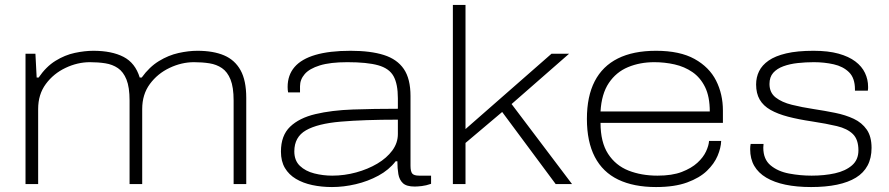

<svg xmlns="http://www.w3.org/2000/svg" viewBox="-20 -743 3588 775"><path d="M83 0V-526H123L128 -430H136Q166 -474 204 -497.5Q242 -521 282 -529.5Q322 -538 357 -538Q431 -538 478.5 -513.5Q526 -489 544 -430H552Q583 -473 621.5 -496.5Q660 -520 700.5 -529Q741 -538 777 -538Q841 -538 884.5 -519.5Q928 -501 951 -459.5Q974 -418 974 -348V0H923V-337Q923 -391 910.5 -422Q898 -453 876 -468Q854 -483 825 -487.5Q796 -492 763 -492Q713 -492 664.5 -469Q616 -446 585 -404Q554 -362 554 -303V0H503V-337Q503 -391 490.5 -422Q478 -453 456 -468Q434 -483 405 -487.5Q376 -492 343 -492Q293 -492 244.5 -469Q196 -446 165 -404Q134 -362 134 -303V0Z M1320 12Q1278 12 1240.5 4Q1203 -4 1174.5 -21Q1146 -38 1130 -65Q1114 -92 1114 -131Q1114 -196 1151 -231.5Q1188 -267 1253.5 -282.5Q1319 -298 1404.5 -301Q1490 -304 1586 -304V-346Q1586 -404 1568.5 -435.5Q1551 -467 1506.5 -479.5Q1462 -492 1382 -492Q1313 -492 1271 -479Q1229 -466 1210 -444Q1191 -422 1191 -395V-370H1143Q1142 -375 1141.5 -380Q1141 -385 1141 -392Q1141 -440 1169 -472.5Q1197 -505 1253.5 -521.5Q1310 -538 1395 -538Q1476 -538 1529.5 -521Q1583 -504 1610 -464.5Q1637 -425 1637 -355V-74Q1637 -51 1644 -42.5Q1651 -34 1672 -34H1720V-1Q1700 6 1682.5 8Q1665 10 1654 10Q1621 10 1606.5 -3.5Q1592 -17 1588 -40Q1584 -63 1584 -92H1577Q1550 -57 1507.5 -34Q1465 -11 1416 0.5Q1367 12 1320 12ZM1321 -34Q1370 -34 1417.5 -47Q1465 -60 1503 -82.5Q1541 -105 1563.5 -135.5Q1586 -166 1586 -202V-260Q1449 -260 1355.5 -252Q1262 -244 1215 -217Q1168 -190 1168 -132Q1168 -95 1190.5 -73.5Q1213 -52 1248.5 -43Q1284 -34 1321 -34Z M1808 0V-723H1859V-222L2206 -526H2277L2045 -323L2289 0H2223L2007 -291L1859 -166V0Z M2628 12Q2538 12 2475.5 -18Q2413 -48 2381 -109.5Q2349 -171 2349 -263Q2349 -354 2380.5 -415Q2412 -476 2474 -507Q2536 -538 2628 -538Q2724 -538 2783.5 -505Q2843 -472 2870.5 -417.5Q2898 -363 2898 -297V-247H2404Q2404 -169 2434.5 -122Q2465 -75 2517 -54.5Q2569 -34 2634 -34Q2693 -34 2732 -49Q2771 -64 2795 -86Q2819 -108 2830 -132Q2841 -156 2842 -174H2891Q2890 -146 2876.5 -114Q2863 -82 2833.5 -53.5Q2804 -25 2753.5 -6.5Q2703 12 2628 12ZM2404 -293H2845Q2845 -353 2826 -391.5Q2807 -430 2775 -452Q2743 -474 2703 -483Q2663 -492 2621 -492Q2563 -492 2515 -472Q2467 -452 2437.5 -408Q2408 -364 2404 -293Z M3254 12Q3196 12 3150.5 2.5Q3105 -7 3073 -26Q3041 -45 3024.5 -73.5Q3008 -102 3008 -141Q3008 -146 3008.5 -152Q3009 -158 3010 -162H3062Q3062 -159 3061.5 -154.5Q3061 -150 3061 -147Q3061 -100 3090.5 -75.5Q3120 -51 3165 -42.5Q3210 -34 3256 -34Q3308 -34 3350.5 -43.5Q3393 -53 3419 -75.5Q3445 -98 3445 -136Q3445 -180 3422.5 -202Q3400 -224 3358 -234Q3316 -244 3257 -253Q3203 -261 3161 -272Q3119 -283 3090 -299.5Q3061 -316 3046.5 -341Q3032 -366 3032 -402Q3032 -431 3044 -455.5Q3056 -480 3082.5 -498.5Q3109 -517 3153.5 -527.5Q3198 -538 3264 -538Q3323 -538 3364.5 -526.5Q3406 -515 3432.5 -495Q3459 -475 3471.5 -448.5Q3484 -422 3484 -393Q3484 -389 3484 -386.5Q3484 -384 3483 -377H3431V-382Q3431 -428 3407 -451.5Q3383 -475 3345 -483.5Q3307 -492 3265 -492Q3232 -492 3200 -488.5Q3168 -485 3142 -475.5Q3116 -466 3101 -449Q3086 -432 3086 -404Q3086 -369 3111 -349.5Q3136 -330 3176.5 -320Q3217 -310 3263 -303Q3309 -296 3351 -287.5Q3393 -279 3426 -263.5Q3459 -248 3478.5 -220Q3498 -192 3498 -146Q3498 -105 3482 -75Q3466 -45 3435 -26Q3404 -7 3358.5 2.5Q3313 12 3254 12Z"/></svg>

Font: Archivo Expanded Thin
Style: Regular
Weight: 250
Width: 7
Designer: Hector Gatti
Foundry: Omnibus-Type
Version: Version 2.001